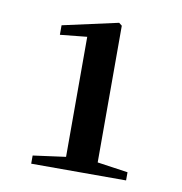

<svg xmlns="http://www.w3.org/2000/svg" viewBox="-59 -970 526 556"><g transform="rotate(10 204.0 -692.0)"><path d="M347 -493V-469H68V-493L164 -506V-859L85 -851V-879L248 -915L257 -908V-506Z"/></g></svg>

Font: Source Han Serif JP
Style: Bold
Weight: 700
Designer: Ryoko NISHIZUKA  (kana & ideographs); Frank Grießhammer (Latin, Greek & Cyrillic); Wenlong ZHANG  (bopomofo); Sandoll Co
Foundry: Adobe Systems Incorporated
Version: Version 1.000;PS 1;hotconv 16.6.53;makeotf.lib2.5.65590